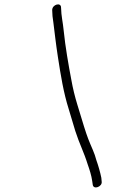

<svg xmlns="http://www.w3.org/2000/svg" viewBox="-20 -668 566 862"><path d="M214.3 -623C214.7 -602.1 216 -589.4 219.6 -567C225.7 -518.6 230.7 -472.2 240 -412C252.7 -329.9 265 -252.5 288.6 -178L318 -80C337.2 -20.4 356.3 13.8 373.7 70C382 93.3 390.6 120.1 394 145L396.5 162C400.4 185.1 440.3 169.8 436.5 147L434.9 130C429.6 104.2 421.6 76 412.6 51C408.7 35.7 403.3 20.3 396.7 5C379.6 -34.5 372.3 -51.8 357.2 -100L327.6 -197C316.1 -234.3 306.9 -272 300.2 -310C288.1 -372.7 272.6 -463.1 266.6 -525C262 -572.6 255.1 -592.9 254.1 -634C254.4 -659.1 214.6 -648.4 214.3 -623Z"/></svg>

Font: Just Breathe
Style: Obl5
Weight: 400
Foundry: Cannot Into Space Fonts
Version: Version 0.72